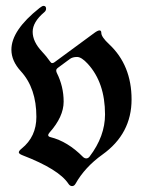

<svg xmlns="http://www.w3.org/2000/svg" viewBox="-20 -627 503 657"><path d="M19 -457Q19 -523.4 115.2 -599.6Q124.5 -606.9 128.9 -606.9Q137.7 -606.9 137.7 -597.2Q137.7 -590.3 131.3 -585Q91.8 -551.8 91.8 -518.1Q91.8 -484.4 123.5 -450.7Q139.2 -434.1 151.4 -416.5Q154.8 -411.1 158.7 -411.1Q162.6 -411.1 166.5 -414.1L303.2 -514.6Q314.5 -522.9 320.6 -522.9Q326.7 -522.9 326.7 -514.2Q326.7 -500.5 353.5 -475.6Q430.2 -403.8 430.2 -286.6Q430.2 -169.4 330.6 -98.1Q270.5 -55.2 238.3 2Q233.9 9.8 226.6 9.8Q219.2 9.8 213.9 1.5Q181.2 -47.9 57.1 -95.7Q44.4 -100.6 44.4 -105.7Q44.4 -110.8 54.2 -118.7Q104.5 -159.2 104.5 -227.1Q104.5 -325.2 51.3 -383.3Q19 -418.5 19 -457ZM152.8 -157.7Q211.4 -143.1 263.7 -90.3Q269 -85 275.4 -85Q281.7 -85 286.6 -91.3Q339.4 -160.6 339.4 -235.4Q339.4 -344.2 280.3 -408.7Q258.8 -432.1 243.7 -432.1Q228.5 -432.1 219.2 -425.3L178.2 -395Q172.4 -390.6 172.4 -386.2Q172.4 -381.8 174.3 -377.9Q197.8 -331.1 197.8 -279.3Q197.8 -227.5 149.4 -173.3Q145 -168.5 145 -164.1Q145 -159.7 152.8 -157.7Z"/></svg>

Font: UnifrakturMaguntia16
Style: Book
Weight: 400
Designer: j. 'mach' wust, Gerrit Ansmann, Georg Duffner, based on a font by Peter Wiegel, original typeface by Carl Albert Fahrenw
Version: Version 2017-03-19